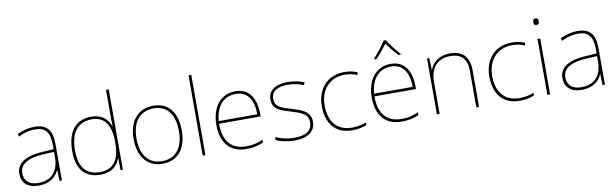

<svg xmlns="http://www.w3.org/2000/svg" viewBox="-47 -1271 5744 1789"><g transform="rotate(-10 2824.5 -376.5)"><path d="M264 -537C205 -537 150 -522 97 -498L106 -472C163 -501 211 -512 264 -512C357 -512 402 -463 402 -343V-300L299 -294C142 -285 48 -234 48 -129C48 -45 102 10 208 10C316 10 372 -42 400 -103H402L406 0H428V-350C428 -480 373 -537 264 -537ZM301 -270 402 -275V-220C400 -99 341 -15 208 -15C123 -15 76 -58 76 -129C76 -222 165 -263 301 -270Z M794 10C899 10 955 -46 979 -113H981L983 0H1005V-760H979V-543C979 -501 979 -459 981 -414H979C957 -484 898 -538 802 -538C652 -538 570 -437 570 -254C570 -83 642 10 794 10ZM794 -15C660 -15 597 -94 597 -254C597 -427 670 -513 802 -513C921 -513 979 -426 979 -266V-263C979 -107 927 -15 794 -15Z M1609 -264C1609 -417 1545 -538 1386 -538C1239 -538 1153 -432 1153 -264C1153 -107 1228 10 1380 10C1537 10 1609 -109 1609 -264ZM1180 -264C1180 -420 1254 -513 1386 -513C1527 -513 1582 -402 1582 -264C1582 -119 1520 -15 1380 -15C1245 -15 1180 -117 1180 -264Z M1786 0V-760H1760V0Z M2163 -538C2009 -538 1935 -408 1935 -259C1935 -104 2006 10 2172 10C2236 10 2284 0 2335 -23V-50C2273 -22 2236 -15 2172 -15C2035 -15 1960 -105 1962 -266H2355V-291C2355 -430 2298 -538 2163 -538ZM2163 -513C2275 -513 2329 -423 2328 -291H1963C1975 -436 2051 -513 2163 -513Z M2827 -134C2827 -235 2737 -258 2649 -286C2568 -312 2499 -325 2499 -407C2499 -478 2558 -513 2654 -513C2707 -513 2766 -501 2803 -483L2814 -508C2772 -525 2717 -538 2654 -538C2542 -538 2472 -489 2472 -407C2472 -309 2547 -290 2640 -262C2728 -236 2800 -212 2800 -134C2800 -60 2750 -15 2629 -15C2567 -15 2508 -28 2455 -54V-24C2493 -7 2556 10 2629 10C2761 10 2827 -45 2827 -134Z M3176 10C3231 10 3279 -2 3312 -16V-41C3273 -25 3224 -15 3176 -15C3024 -15 2960 -125 2960 -261C2960 -409 3049 -513 3193 -513C3231 -513 3271 -507 3311 -489L3316 -514C3279 -530 3241 -538 3193 -538C3031 -538 2933 -422 2933 -261C2933 -106 3007 10 3176 10Z M3628 -763H3606C3582 -722 3527 -653 3490 -612V-606H3511C3548 -643 3589 -693 3617 -731C3645 -693 3684 -643 3721 -606H3742V-612C3705 -653 3652 -722 3628 -763ZM3633 -538C3479 -538 3405 -408 3405 -259C3405 -104 3476 10 3642 10C3706 10 3754 0 3805 -23V-50C3743 -22 3706 -15 3642 -15C3505 -15 3430 -105 3432 -266H3825V-291C3825 -430 3768 -538 3633 -538ZM3633 -513C3745 -513 3799 -423 3798 -291H3433C3445 -436 3521 -513 3633 -513Z M4195 -538C4083 -538 4026 -478 4003 -417H4001L3997 -528H3976V0H4002V-302C4002 -446 4080 -513 4195 -513C4292 -513 4349 -462 4349 -345V0H4375V-346C4375 -477 4309 -538 4195 -538Z M4761 10C4816 10 4864 -2 4897 -16V-41C4858 -25 4809 -15 4761 -15C4609 -15 4545 -125 4545 -261C4545 -409 4634 -513 4778 -513C4816 -513 4856 -507 4896 -489L4901 -514C4864 -530 4826 -538 4778 -538C4616 -538 4518 -422 4518 -261C4518 -106 4592 10 4761 10Z M5034 -721C5014 -721 5009 -706 5009 -690C5009 -673 5014 -659 5034 -659C5058 -659 5061 -673 5061 -690C5061 -706 5058 -721 5034 -721ZM5047 -528H5021V0H5047Z M5402 -537C5343 -537 5288 -522 5235 -498L5244 -472C5301 -501 5349 -512 5402 -512C5495 -512 5540 -463 5540 -343V-300L5437 -294C5280 -285 5186 -234 5186 -129C5186 -45 5240 10 5346 10C5454 10 5510 -42 5538 -103H5540L5544 0H5566V-350C5566 -480 5511 -537 5402 -537ZM5439 -270 5540 -275V-220C5538 -99 5479 -15 5346 -15C5261 -15 5214 -58 5214 -129C5214 -222 5303 -263 5439 -270Z"/></g></svg>

Font: Noto Sans Malayalam Thin
Style: Regular
Weight: 100
Designer: Jelle Bosma - Monotype Design Team
Foundry: Monotype Imaging Inc.
Version: Version 2.104